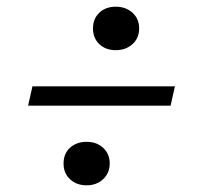

<svg xmlns="http://www.w3.org/2000/svg" viewBox="-20 -628 600 574"><path d="M396 -543Q396 -514 376 -496Q356 -478 326 -478Q296 -478 277 -496Q258 -514 258 -543Q258 -572 277 -590Q296 -608 326 -608Q356 -608 376 -590Q396 -572 396 -543ZM308 -139Q308 -111 288.5 -92.5Q269 -74 239 -74Q209 -74 189.5 -92Q170 -110 170 -139Q170 -169 189.5 -186.5Q209 -204 239 -204Q269 -204 288.5 -186Q308 -168 308 -139ZM503 -370 490 -312H64L77 -370Z"/></svg>

Font: Roboto Serif Light
Style: Italic
Weight: 300
Italic angle: -10°
Version: Version 1.007